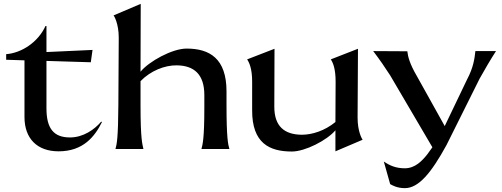

<svg xmlns="http://www.w3.org/2000/svg" viewBox="-20 -773 2603 996"><path d="M12 -492V-463L107 -460V-166C107 -54 173 12 284 12C412 12 472 -65 509 -140L505 -142C470 -101 412 -60 343 -60C258 -60 221 -107 221 -211V-457L451 -450L460 -514L221 -503V-638H216C177 -553 91 -498 12 -492Z M1040 -280V-216C1040 -51 1031 -24 1025 0H1170C1163 -24 1155 -57 1155 -231V-299C1155 -470 1067 -521 948 -521C873 -521 752 -454 709 -401L710 -753L569 -693C572 -691 596 -650 596 -578L594 -231C593 -57 586 -25 579 0H724C719 -25 709 -46 709 -226V-352C761 -406 835 -435 897 -434C987 -433 1040 -387 1040 -280Z M1835 -163 1837 -520 1696 -465C1708 -447 1721 -415 1721 -350L1720 -140C1665 -95 1600 -74 1545 -74C1455 -75 1403 -118 1403 -219L1404 -520L1262 -465C1274 -447 1288 -415 1288 -350V-202C1287 -30 1378 13 1494 13C1563 13 1676 -45 1720 -97V12L1861 -48C1857 -54 1835 -91 1835 -163Z M2296 -20 2468 -365C2495 -413 2522 -460 2553 -508H2446C2442 -470 2436 -423 2403 -361L2287 -119L2141 -381C2106 -441 2096 -479 2093 -507L1916 -508C1948 -466 1977 -424 2004 -382L2223 -9L2197 27C2170 61 2134 100 2080 100C2034 100 2002 86 1971 65L2004 182C2014 188 2040 203 2080 203C2152 203 2217 124 2296 -20Z"/></svg>

Font: Coconat Demi
Style: Regular
Weight: 400
Designer: Sara Lavazza
Foundry: Collletttivo
Version: Version 1.000;Glyphs 3.2 (3217)